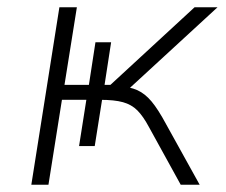

<svg xmlns="http://www.w3.org/2000/svg" viewBox="-20 -507 619 527"><path d="M66 0 143 -487H191L157 -274H224L242 -391H285L267 -274H283L514 -487H577L327 -257L303 -271Q336 -269 357 -259.5Q378 -250 396 -228.5Q414 -207 436 -166L528 0H476L389 -158Q373 -188 357 -204Q341 -220 317.5 -226.5Q294 -233 255 -233H245L263 -251L240 -106H197L217 -233H150L113 0Z"/></svg>

Font: Nunito Sans 10pt SemiExpanded ExtraLight
Style: Italic
Weight: 250
Width: 6
Italic angle: -9°
Designer: Vernon Adams
Foundry: Vernon Adams
Version: Version 3.101;gftools[0.9.27]